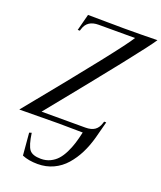

<svg xmlns="http://www.w3.org/2000/svg" viewBox="-180 -845 1051 1251"><g transform="rotate(20 345.5 -219.5)"><path d="M549.3 -695.8H296.9Q218.8 -695.8 199.2 -631.3L194.8 -617.7H180.2Q194.3 -668.9 210 -732.4Q254.9 -732.4 343.8 -731Q366.2 -731 394 -730.7Q421.9 -730.5 437 -730.2Q452.1 -730 460.4 -730Q588.4 -730 691.4 -732.4Q642.1 -653.3 141.1 -36.6H444.3Q484.9 -36.6 508.3 -52.5Q531.7 -68.4 542 -101.1L546.4 -114.7H561Q555.7 -95.7 544.9 -54Q534.2 -12.2 530.8 0Q513.7 62.5 488 113.5Q462.4 164.6 426.3 205.8Q390.1 247.1 340.8 270Q291.5 293 232.9 293Q169.9 293 125 273.9Q120.6 221.2 111.8 119.6L127.9 114.7Q139.6 198.2 161.1 226.1Q182.6 253.9 241.2 253.9Q276.4 253.9 305.2 240Q334 226.1 354.2 203.6Q374.5 181.2 391.4 147Q408.2 112.8 418.9 78.4Q429.7 43.9 439.5 -0.5Q318.4 -2.4 272.9 -2.4Q203.6 -2.4 0 0Q495.6 -606 549.3 -695.8Z"/></g></svg>

Font: Flanker
Style: Italic
Weight: 400
Italic angle: -12°
Designer: Flanker
Version: Version 2.027